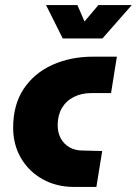

<svg xmlns="http://www.w3.org/2000/svg" viewBox="-20 -739 541 759"><path d="M273 0Q203 0 148.5 -30.5Q94 -61 63 -114Q32 -167 32 -234Q32 -325 73.5 -387.5Q115 -450 187 -482.5Q259 -515 348 -515H442L419 -371H340Q302 -371 271.5 -355.5Q241 -340 224.5 -311.5Q208 -283 208 -244Q208 -214 220.5 -191.5Q233 -169 255 -156.5Q277 -144 306 -144L384 -142L361 0ZM228 -587 162 -719H286L314 -654L369 -719H501L385 -587Z"/></svg>

Font: MuseoModerno Thin ExtraBold
Style: Italic
Weight: 800
Italic angle: -9°
Version: Version 1.003